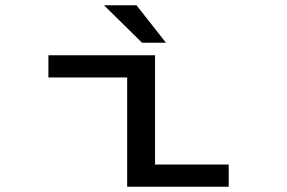

<svg xmlns="http://www.w3.org/2000/svg" viewBox="-20 -710 1090 730"><path d="M611 -547.5H520L375.5 -690H499ZM569.5 -84.5H849.5V0H463.5V-415.5H164V-500H569.5Z"/></svg>

Font: League Mono Extended
Style: Regular
Weight: 400
Width: 9
Designer: Tyler Finck
Foundry: The League of Moveable Type / Tyler Finck
Version: Version 2.210